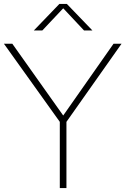

<svg xmlns="http://www.w3.org/2000/svg" viewBox="-29 -964 643 984"><path d="M594 -740 311.5 -339.5V0H277.5V-339.5L-9 -740H34L295 -372L553 -740ZM444.5 -808H401.5L295 -921.5L188 -808H144.5L275.5 -944H313.5Z"/></svg>

Font: Encode Sans Semi Expanded Thin
Style: Regular
Weight: 250
Width: 6
Designer: Multiple Designers
Foundry: Impallari Type
Version: Version 2.000